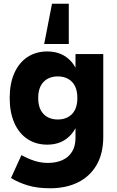

<svg xmlns="http://www.w3.org/2000/svg" viewBox="-20 -820 627 1030"><path d="M249 190Q181 190 130.5 175Q80 160 39 135L95 12Q129 31 164 42.5Q199 54 237 54Q281 54 314.5 39Q348 24 366.5 -6Q385 -36 385 -80V-177L404 -294L385 -393V-530H534V-87Q534 4 498 65.5Q462 127 398 158.5Q334 190 249 190ZM234 -44Q173 -44 127.5 -74Q82 -104 57 -160.5Q32 -217 32 -294Q32 -372 57 -428Q82 -484 127.5 -514Q173 -544 234 -544Q314 -544 362.5 -489.5Q411 -435 411 -334V-255Q411 -155 362.5 -99.5Q314 -44 234 -44ZM290 -179Q338 -179 366.5 -208.5Q395 -238 395 -294Q395 -351 366.5 -380.5Q338 -410 290 -410Q242 -410 213.5 -380.5Q185 -351 185 -294Q185 -238 213.5 -208.5Q242 -179 290 -179ZM217 -584 259 -800H349V-584Z"/></svg>

Font: Radio Canada Big
Style: Bold
Weight: 700
Designer: Étienne Aubert Bonn
Foundry: Coppers and Brasses
Version: Version 1.001